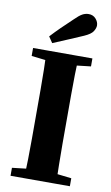

<svg xmlns="http://www.w3.org/2000/svg" viewBox="-96 -923 560 972"><g transform="rotate(10 183.5 -437.5)"><path d="M31 0V-41L160 -56H206L336 -41V0ZM101 0Q103 -46 104 -98Q105 -150 105 -204Q105 -258 105 -310V-350Q105 -401 105 -454.5Q105 -508 104 -559.5Q103 -611 101 -657H266Q264 -612 263 -560Q262 -508 262 -455Q262 -402 262 -350V-311Q262 -259 262 -205Q262 -151 263 -99Q264 -47 265 0ZM31 -616V-657H336V-616L206 -601H160ZM101 -729Q125 -755 151 -780.5Q177 -806 208 -835Q231 -858 246.5 -866.5Q262 -875 279 -875Q302 -875 316 -859Q330 -843 330 -825Q330 -811 319.5 -794.5Q309 -778 275 -763Q239 -747 201.5 -731.5Q164 -716 122 -698Z"/></g></svg>

Font: Source Serif 4 36pt
Style: Bold
Weight: 700
Designer: Frank Grießhammer
Foundry: Adobe Systems Incorporated
Version: Version 4.004;hotconv 1.0.116;makeotfexe 2.5.65601